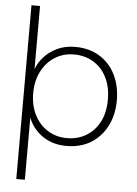

<svg xmlns="http://www.w3.org/2000/svg" viewBox="-60 -751 715 1004"><g transform="rotate(5 297.0 -249.0)"><path d="M64 207V-705H109V-374Q123 -411 151 -441Q179 -471 219.5 -489.5Q260 -508 310 -508Q385 -508 439.5 -474.5Q494 -441 523 -382Q552 -323 552 -248Q552 -173 522.5 -114.5Q493 -56 439 -22Q385 12 309 12Q238 12 185.5 -23.5Q133 -59 109 -119V207ZM308 -29Q366 -29 410.5 -56Q455 -83 480 -132Q505 -181 505 -248Q505 -315 480 -364.5Q455 -414 410.5 -441Q366 -468 308 -468Q252 -468 207.5 -439.5Q163 -411 138 -361.5Q113 -312 113 -248Q113 -184 138 -134.5Q163 -85 207.5 -57Q252 -29 308 -29Z"/></g></svg>

Font: DM Sans 28pt ExtraLight
Style: Regular
Weight: 250
Version: Version 4.004;gftools[0.9.30]